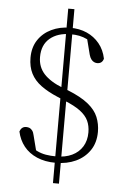

<svg xmlns="http://www.w3.org/2000/svg" viewBox="-59 -800 618 957"><g transform="rotate(5 250.0 -321.5)"><path d="M247 13Q194 13 153.5 -4.5Q113 -22 88 -53.5Q63 -85 54 -127Q58 -139 66 -145.5Q74 -152 86 -152Q95 -152 102.5 -149Q110 -146 116.5 -137.5Q123 -129 126 -114L149 -24L107 -65Q129 -48 150.5 -37.5Q172 -27 195.5 -23Q219 -19 247 -19Q293 -19 326.5 -35Q360 -51 378.5 -81Q397 -111 397 -152Q397 -185 385 -210.5Q373 -236 344.5 -257.5Q316 -279 264 -300L229 -315Q179 -336 145 -361Q111 -386 94 -419.5Q77 -453 77 -498Q77 -550 101.5 -587Q126 -624 168 -644Q210 -664 261 -664Q308 -664 345 -647.5Q382 -631 407.5 -600Q433 -569 442 -525Q439 -513 431 -506.5Q423 -500 410 -500Q403 -500 395 -503.5Q387 -507 380.5 -515.5Q374 -524 370 -538L347 -628L390 -587Q369 -605 349.5 -614.5Q330 -624 310 -628Q290 -632 266 -632Q202 -632 163 -599.5Q124 -567 124 -506Q124 -456 155.5 -421.5Q187 -387 251 -362L278 -352Q343 -326 379.5 -296.5Q416 -267 430 -232.5Q444 -198 444 -159Q444 -105 418 -66.5Q392 -28 348 -7.5Q304 13 247 13ZM243 115V-330H273V115ZM243 -330V-758H274V-330Z"/></g></svg>

Font: Source Serif 4 18pt Light
Style: Regular
Weight: 300
Designer: Frank Grießhammer
Foundry: Adobe Systems Incorporated
Version: Version 4.004;hotconv 1.0.116;makeotfexe 2.5.65601